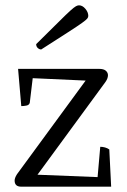

<svg xmlns="http://www.w3.org/2000/svg" viewBox="-20 -702 478 722"><path d="M60 0Q35 0 35 -23Q35 -33 44 -47L302 -399L103 -408L92 -316Q90 -307 79.5 -305Q69 -303 60 -303L48 -443H353Q370 -443 378 -436Q386 -429 386 -419Q386 -407 376 -393L121 -45L347 -36L357 -150Q366 -150 375 -147.5Q384 -145 391 -140L398 0ZM135 -516Q128 -516 122 -521.5Q116 -527 116 -536Q170 -589 200 -619Q230 -649 244.5 -662Q259 -675 265.5 -678.5Q272 -682 277 -682Q290 -682 301 -669Q312 -656 312 -642Q312 -637 308 -632Q304 -627 288 -615.5Q272 -604 235.5 -580.5Q199 -557 135 -516Z"/></svg>

Font: Petrona Light
Style: Regular
Weight: 300
Designer: Ringo R. Seeber
Foundry: Ringo R. Seeber
Version: Version 2.001; ttfautohint (v1.8.3)